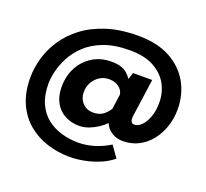

<svg xmlns="http://www.w3.org/2000/svg" viewBox="-149 -860 1358 1266"><g transform="rotate(20 530.5 -227.0)"><path d="M460 226Q378 226 302 202Q226 178 166.5 128.5Q107 79 72.5 2.5Q38 -74 38 -178Q38 -245 58 -315.5Q78 -386 121 -451Q164 -516 232 -567.5Q300 -619 395 -649.5Q490 -680 615 -680Q748 -680 839 -630.5Q930 -581 976.5 -497.5Q1023 -414 1023 -312Q1023 -247 1003.5 -189.5Q984 -132 948.5 -87.5Q913 -43 863.5 -17.5Q814 8 753 8Q709 8 675 -13.5Q641 -35 626 -72Q607 -52 578.5 -33Q550 -14 516.5 -1Q483 12 448 12Q393 12 348.5 -11.5Q304 -35 278.5 -80.5Q253 -126 253 -191Q253 -267 285 -327.5Q317 -388 374 -423.5Q431 -459 507 -459Q551 -459 577.5 -449Q604 -439 620.5 -423.5Q637 -408 649 -390L665 -437H799L762 -172Q755 -120 789 -120Q814 -120 838 -144Q862 -168 878 -211Q894 -254 894 -312Q894 -382 862 -440.5Q830 -499 764 -535Q698 -571 595 -571Q488 -571 412.5 -542Q337 -513 288.5 -466.5Q240 -420 213 -367Q186 -314 175 -265Q164 -216 164 -182Q164 -101 189.5 -44Q215 13 259 48.5Q303 84 360.5 101Q418 118 481 118Q538 118 594 100.5Q650 83 699 52L755 131Q715 164 663.5 185Q612 206 559 216Q506 226 460 226ZM504 -102Q544 -102 569.5 -118.5Q595 -135 617 -168L632 -275Q625 -307 598 -326Q571 -345 531 -345Q494 -345 464.5 -325.5Q435 -306 418.5 -275.5Q402 -245 402 -210Q402 -164 430.5 -133Q459 -102 504 -102Z"/></g></svg>

Font: Synthetic
Style: Bold
Weight: 700
Designer: Santiago Orozco
Foundry: Typemade
Version: Version 2.000; ttfautohint (v1.8.4.7-5d5b)